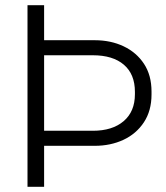

<svg xmlns="http://www.w3.org/2000/svg" viewBox="-20 -720 640 740"><path d="M345 -158H150V-216H338Q413 -216 456.5 -253Q500 -290 500 -357V-366Q500 -434 457.5 -470.5Q415 -507 338 -507H150V-565H345Q407 -565 456.5 -541.5Q506 -518 535 -474Q564 -430 564 -367V-356Q564 -293 534.5 -248.5Q505 -204 455.5 -181Q406 -158 345 -158ZM150 0H86V-700H150Z"/></svg>

Font: Space Grotesk Variable Light
Style: Regular
Weight: 300
Designer: Florian Karsten
Foundry: Florian Karsten
Version: Version 2.000